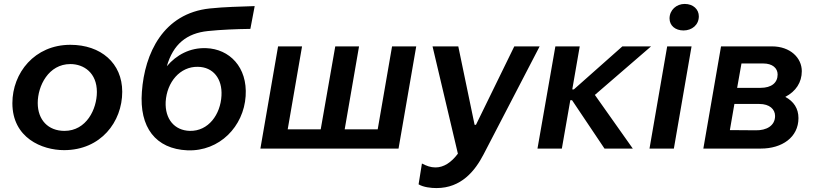

<svg xmlns="http://www.w3.org/2000/svg" viewBox="-20 -756 4135 977"><path d="M306 8C493 8 602 -136 602 -289C602 -435 493 -528 338 -528C156 -528 43 -385 43 -231C43 -54 194 8 306 8ZM308 -90C225 -90 172 -146 172 -232C172 -319 227 -430 338 -430C407 -430 473 -385 473 -288C473 -201 420 -90 308 -90Z M934 9C1098 15 1220 -113 1230 -267C1240 -415 1147 -507 1029 -511C947 -514 878 -477 829 -419C861 -531 930 -587 1038 -598C1104 -605 1182 -608 1254 -609L1276 -725C1195 -722 1125 -721 1048 -713C810 -688 716 -484 702 -289C688 -108 772 2 934 9ZM946 -90C868 -92 819 -150 823 -238C829 -338 896 -418 987 -416C1065 -415 1112 -355 1107 -269C1102 -174 1041 -88 946 -90Z M1902 -98H1734L1807 -520H1686L1612 -98H1444L1517 -520H1395L1305 0H2008L2098 -520H1975Z M2201 201C2327 201 2397 114 2441 29L2726 -520H2597L2402 -121H2395L2312 -520H2181L2310 26C2276 71 2238 96 2196 96C2171 96 2150 88 2127 76L2110 182C2135 197 2174 201 2201 201Z M2715 0H2839L2882 -246H2891L3056 0H3200L3007 -273L3293 -520H3147L2900 -301H2892L2930 -520H2806Z M3285 0H3409L3499 -520H3375ZM3458 -601C3501 -601 3536 -629 3536 -673C3536 -708 3508 -736 3464 -736C3422 -736 3387 -705 3387 -662C3387 -626 3416 -601 3458 -601Z M3559 0H3852C3959 0 4043 -57 4043 -155C4043 -204 4019 -240 3976 -263C4030 -291 4060 -337 4060 -394C4060 -461 4002 -520 3908 -520H3649ZM3694 -94 3717 -227H3844C3896 -227 3924 -200 3924 -166C3924 -116 3880 -92 3826 -93ZM3731 -309 3753 -433H3864C3911 -433 3937 -409 3937 -377C3937 -335 3906 -309 3850 -309Z"/></svg>

Font: Fixel Display SemiBold
Style: Italic
Weight: 600
Italic angle: -10°
Designer: AlfaBravo + MacPaw
Foundry: Kyrylo Tkachov, Marchela Mozhyna, Serhii Makarenko, Maria Weinstein, Zakhar Kryvoshyya
Version: Version 1.210;Glyphs 3.2 (3217)